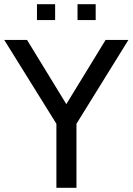

<svg xmlns="http://www.w3.org/2000/svg" viewBox="-31 -889 628 909"><path d="M236 0V-303L-11 -700H97L305 -360H261L469 -700H577L331 -303V0ZM144 -794V-869H230V-794ZM336 -794V-869H422V-794Z"/></svg>

Font: Cabin VF Beta
Style: Regular
Weight: 400
Designer: Pablo Impallari
Foundry: Pablo Impallari. http://www.impallari.com Igino Marini. http://www.ikern.com
Version: Version 2.200